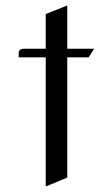

<svg xmlns="http://www.w3.org/2000/svg" viewBox="-20 -489 401 697"><path d="M47.9 -280.8V-295.9Q47.9 -312 66.9 -312H146V-438L224.1 -469.2V-312H321.8L301.8 -280.8H224.1V155.8L146 188V-280.8Z"/></svg>

Font: Hhenum
Style: Regular
Weight: 400
Designer: T. Christopher White
Version: Version 1.0